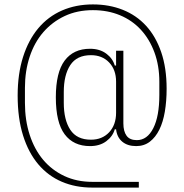

<svg xmlns="http://www.w3.org/2000/svg" viewBox="-20 -730 835 870"><path d="M609 120H398Q322 120 260 93.5Q198 67 153.5 14.5Q109 -38 84.5 -116Q60 -194 60 -297Q60 -395 84.5 -472Q109 -549 153.5 -602Q198 -655 261 -682.5Q324 -710 401 -710Q475 -710 536.5 -685.5Q598 -661 642 -613Q686 -565 710.5 -493.5Q735 -422 735 -328Q735 -272 727 -224.5Q719 -177 702 -142.5Q685 -108 659 -88Q633 -68 597 -68Q558 -68 534 -88Q510 -108 506 -144H500Q491 -112 461.5 -90Q432 -68 388 -68Q313 -68 273 -121.5Q233 -175 233 -289Q233 -402 273 -455.5Q313 -509 388 -509Q432 -509 461.5 -487Q491 -465 500 -433H506V-500H539V-171Q539 -135 553.5 -115Q568 -95 600 -95Q647 -95 674.5 -149Q702 -203 702 -300V-359Q702 -432 680 -492Q658 -552 618.5 -595Q579 -638 523.5 -661Q468 -684 401 -684Q330 -684 273.5 -657.5Q217 -631 176.5 -584.5Q136 -538 114.5 -473Q93 -408 93 -332V-264Q93 -185 114.5 -119Q136 -53 175.5 -6Q215 41 271.5 67.5Q328 94 398 94H609ZM392 -97Q443 -97 474.5 -130.5Q506 -164 506 -219V-360Q506 -414 474.5 -447Q443 -480 392 -480Q328 -480 298.5 -435Q269 -390 269 -313V-264Q269 -187 298.5 -142Q328 -97 392 -97Z"/></svg>

Font: IBM Plex Sans Cond ExtLt
Style: Regular
Weight: 200
Width: 3
Designer: Mike Abbink, Paul van der Laan, Pieter van Rosmalen
Foundry: Bold Monday
Version: Version 1.3